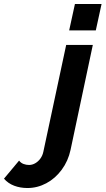

<svg xmlns="http://www.w3.org/2000/svg" viewBox="-221 -750 531 966"><path d="M-83 196Q-119 196 -149.5 184.5Q-180 173 -201 149L-125 58Q-116 70 -102.5 75Q-89 80 -75 80Q-59 80 -44 71.5Q-29 63 -18 48Q-7 33 -3 14L112 -524H246L134 4Q122 60 89.5 104Q57 148 12 172Q-33 196 -83 196ZM156 -730H290L261 -597H127Z"/></svg>

Font: Raleway Thin
Style: Bold Italic
Weight: 700
Italic angle: -12°
Version: Version 4.026